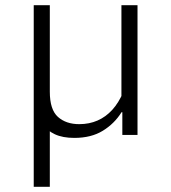

<svg xmlns="http://www.w3.org/2000/svg" viewBox="-20 -520 660 740"><path d="M448 -500H510V0H451.5V-131L448 -138ZM110 200V-500H172V-166.5Q172 -97.5 203.2 -69.5Q234.5 -41.5 285.5 -41.5Q324 -41.5 356 -55.5Q388 -69.5 412.8 -96.8Q437.5 -124 454.5 -164L468.5 -87.5H448.5Q421 -43.5 376.2 -16Q331.5 11.5 266.5 11.5Q221.5 11.5 191.5 -2.5Q161.5 -16.5 146.2 -41Q131 -65.5 128 -97.5L172 -81V200Z"/></svg>

Font: Monaspace Neon Var
Style: Regular
Weight: 400
Designer: Riley Cran and the Lettermatic Team
Version: Version 1.000 (Monaspace Neon Var)